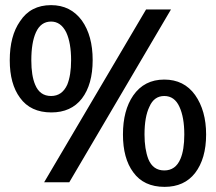

<svg xmlns="http://www.w3.org/2000/svg" viewBox="-20 -710 841 748"><path d="M179 -690Q255 -690 299 -630Q341 -571 341 -476Q341 -381 299 -326Q257 -272 180 -272Q99 -272 58 -329Q18 -383 18 -475Q18 -570 58 -627Q99 -690 179 -690ZM646 -673 250 0H152L549 -673ZM179 -626Q139 -626 120 -584Q102 -544 102 -475Q102 -415 117 -380Q135 -336 179 -336Q222 -336 242 -380Q257 -417 257 -475Q257 -543 238 -584Q217 -626 179 -626ZM620 -400Q697 -400 740 -340Q783 -279 783 -186Q783 -92 740 -36Q698 18 621 18Q540 18 499 -39Q459 -93 459 -186Q459 -280 499 -338Q542 -400 620 -400ZM620 -336Q580 -336 562 -294Q543 -255 543 -186Q543 -129 558 -90Q576 -46 620 -46Q664 -46 683 -91Q698 -126 698 -186Q698 -253 679 -294Q660 -336 620 -336Z"/></svg>

Font: Almarai Bold
Style: Regular
Weight: 700
Designer: Boutros International 2019
Foundry: Created by Boutros International 2019
Version: Version 1.10